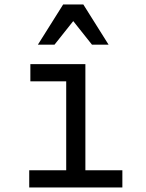

<svg xmlns="http://www.w3.org/2000/svg" viewBox="-20 -821 640 841"><path d="M108 0H516V-75.2H354V-540H113V-464.8H270V-75.2H108ZM146 -625.4H218.8L300.8 -728.6L382.8 -625.4H455.6L345 -801.4H256.6Z"/></svg>

Font: CommitMonoV142 ExtLt
Style: Regular
Weight: 200
Monospace: yes
Designer: Eigil Nikolajsen
Foundry: Eigil Nikolajsen
Version: Version 1.142